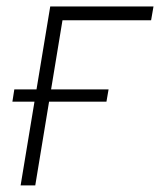

<svg xmlns="http://www.w3.org/2000/svg" viewBox="-20 -562 485 582"><path d="M445.3 -542.5 438 -500.5H169.4L86.9 0H42.5L132.3 -542.5ZM17.6 -253.9 23.4 -291H309.1L302.7 -253.9Z"/></svg>

Font: Inter 16pt ExtraLight
Style: Italic
Weight: 250
Italic angle: -9.3988°
Version: Version 4.001;git-66647c0bb